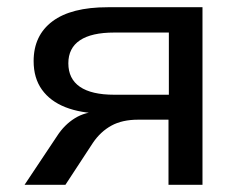

<svg xmlns="http://www.w3.org/2000/svg" viewBox="-20 -511 674 531"><path d="M48 0 138 -135Q158 -166 187 -184Q216 -202 253 -202H265L261 -197Q203 -198 161 -214.5Q119 -231 96 -263Q73 -295 73 -342Q73 -413 125 -452Q177 -491 278 -491H540V0H446V-180H362Q318 -180 288 -163.5Q258 -147 237 -116L161 0ZM296 -249H447V-421H296Q233 -421 201 -399.5Q169 -378 169 -336Q169 -293 201 -271Q233 -249 296 -249Z"/></svg>

Font: Nunito Sans 10pt SemiExpanded Medium
Style: Regular
Weight: 500
Width: 6
Designer: Vernon Adams
Foundry: Vernon Adams
Version: Version 3.101;gftools[0.9.27]